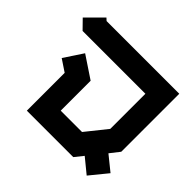

<svg xmlns="http://www.w3.org/2000/svg" viewBox="-168 -658 962 962"><g transform="rotate(45 313.0 -177.0)"><path d="M72 -492 85 -480H600V-69L560 -18L638 45L562 138L485 75L449 120H120V-148L57 -190L123 -290L240 -212V0H391L480 -111V-360H35L-12 -408Z"/></g></svg>

Font: SOV_raksil
Style: Book
Weight: 400
Version: Version 1.00